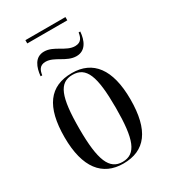

<svg xmlns="http://www.w3.org/2000/svg" viewBox="-202 -916 900 1022"><g transform="rotate(-30 248.5 -405.0)"><path d="M124 -800H370V-820H124ZM98 -613H108C112 -640 121 -667 159 -667C214 -667 256 -610 318 -610C375 -610 396 -662 400 -714H390C386 -687 377 -660 338 -660C282 -660 240 -718 179 -718C122 -718 103 -665 98 -613ZM248 10C382 10 451 -78 451 -268C451 -454 379 -545 250 -545C113 -545 46 -455 46 -268C46 -80 121 10 248 10ZM249 0C169 0 137 -74 137 -268C137 -464 166 -535 248 -535C332 -535 361 -464 361 -268C361 -74 332 0 249 0Z"/></g></svg>

Font: Noto Serif Display Condensed
Style: Regular
Weight: 400
Width: 3
Designer: Monotype Design Team
Foundry: Monotype Imaging Inc.
Version: Version 2.009